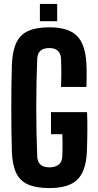

<svg xmlns="http://www.w3.org/2000/svg" viewBox="-20 -948 497 977"><path d="M231.5 9Q163.5 9 122.2 -9.5Q81 -28 62 -68.5Q43 -109 40.5 -174.5Q39 -223 38.2 -280.5Q37.5 -338 37.5 -397.8Q37.5 -457.5 38.2 -514.5Q39 -571.5 40.5 -619Q43 -688 62.8 -730Q82.5 -772 123.5 -790.5Q164.5 -809 231.5 -809Q326.5 -809 370.2 -766.8Q414 -724.5 419.5 -626.5Q421 -599.5 421 -566.2Q421 -533 419.5 -505.5H290.5Q292 -537 292 -578Q292 -619 290.5 -650Q289 -676.5 274 -690Q259 -703.5 231.5 -703.5Q201.5 -703.5 186.2 -690Q171 -676.5 169.5 -650Q167 -592.5 165.8 -529Q164.5 -465.5 164.5 -400.2Q164.5 -335 165.8 -271.8Q167 -208.5 169.5 -151Q171 -124 186.2 -110.2Q201.5 -96.5 231.5 -96.5Q261.5 -96.5 278.5 -110.2Q295.5 -124 297 -151Q298 -166.5 298.2 -187.2Q298.5 -208 298.2 -229Q298 -250 297 -265H239.5V-377.5H423Q425 -334 424.5 -280.2Q424 -226.5 422 -174.5Q417.5 -76 373.2 -33.5Q329 9 231.5 9ZM183 -840V-928H271V-840Z"/></svg>

Font: Big Shoulders Display Thin ExtraBold
Style: Regular
Weight: 800
Version: Version 2.002